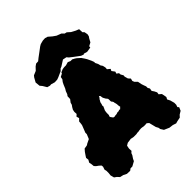

<svg xmlns="http://www.w3.org/2000/svg" viewBox="-266 -997 1133 1133"><g transform="rotate(-45 301.0 -430.5)"><path d="M131 24 105 23 85 13 63 8 50 -6 36 -16 30 -39 32 -56V-75L29 -88L35 -106L34 -117L22 -128L8 -138L-1 -148L-3 -167L-6 -181L3 -197L1 -214L8 -225L21 -244L34 -259L57 -263L66 -269L91 -281L103 -310V-322L109 -337L116 -355L121 -368L123 -383L124 -395L138 -409L133 -426L145 -437L144 -455L147 -470L155 -484L163 -495L167 -509L180 -526L181 -549L188 -558L195 -577L203 -590L213 -614L220 -628L230 -641L233 -657L252 -667L255 -674L274 -682L288 -684H303L324 -690L340 -683H354L369 -675L378 -669L398 -651L409 -635L417 -622L429 -597L435 -581V-572L443 -556L447 -540L455 -528L459 -511L458 -497L475 -483L469 -471L483 -452L479 -439L492 -430L493 -418L502 -402L501 -392L507 -371L519 -358L515 -342L520 -330L535 -315L540 -290L545 -275L550 -262V-249L557 -237L554 -220L563 -207L571 -191L569 -177L584 -164L587 -150L590 -133L583 -120L592 -102L599 -76V-60L594 -45L601 -37L592 -16L572 -4L560 9L535 14L521 18L500 11L475 8L443 -6L431 -25L429 -37L421 -52L415 -76L410 -96L398 -106L386 -105H374L363 -107L354 -108L340 -107L329 -105H319L311 -103H296H287L276 -105L267 -107L253 -105L238 -103L223 -94L219 -74L220 -54L210 -45L205 -32L193 -14L187 -1L158 15H143ZM293 -267 300 -269H306L313 -270L320 -273H331L339 -276L347 -275L351 -280L357 -285L355 -294L354 -302V-308L352 -318L350 -324L349 -332L346 -338L341 -344L340 -349V-356V-362L339 -369L335 -374L330 -380L328 -384L324 -391L321 -398L320 -404V-410L313 -419L310 -412L306 -407L301 -401L298 -395L293 -387L292 -382L290 -373L287 -365L288 -356L285 -350L282 -343L278 -335L276 -325L275 -315V-307V-298L271 -289L273 -283L278 -276L283 -269ZM134 -671 122 -691 119 -696 108 -709 105 -739 120 -766 128 -776 154 -787 172 -806 186 -816 204 -817 220 -830 243 -847 275 -871 287 -878 310 -884 329 -885 346 -880 368 -861 388 -847 417 -836 431 -822 444 -819 463 -802 489 -788 509 -780 510 -754 519 -745 523 -724 520 -710 513 -700 501 -678 480 -667 479 -657 448 -652 427 -658 422 -655 406 -661 371 -687 348 -705 339 -716 315 -721 279 -698 267 -693 257 -682 221 -666 207 -661 186 -660 162 -667 152 -666Z"/></g></svg>

Font: Winky Rough ExtraBold
Style: Regular
Weight: 800
Designer: Simon Atzbach
Foundry: typofactur
Version: Version 1.206; ttfautohint (v1.8.4.7-5d5b)